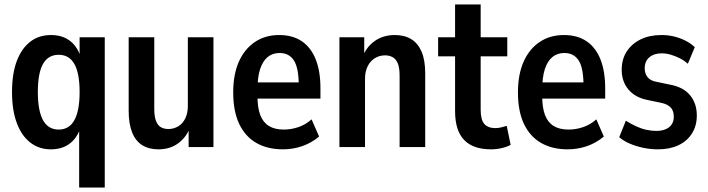

<svg xmlns="http://www.w3.org/2000/svg" viewBox="-20 -655 3152 855"><path d="M332.5 180V-102.5H342.5Q330.5 -49 295.5 -19.5Q260.5 10 206.5 10Q153.5 10 114.5 -20.5Q75.5 -51 54.5 -108Q33.5 -165 33.5 -245Q33.5 -325.5 54.2 -381.8Q75 -438 113.8 -468.5Q152.5 -499 207 -499Q260.5 -499 295.5 -470Q330.5 -441 342.5 -387.5H334.5V-489H446.5V180ZM241.5 -78Q288 -78 311.2 -120Q334.5 -162 334.5 -245Q334.5 -329 311.2 -370Q288 -411 241.5 -411Q194.5 -411 171.5 -370.2Q148.5 -329.5 148.5 -245Q148.5 -162 171.5 -120Q194.5 -78 241.5 -78Z M685.5 10Q643.5 10 613.8 -8.2Q584 -26.5 568.5 -65Q553 -103.5 553 -161V-489H667V-170Q667 -135.5 675 -115.8Q683 -96 697 -88.2Q711 -80.5 729.5 -80.5Q754.5 -80.5 774.2 -92.8Q794 -105 805.2 -128Q816.5 -151 816.5 -183.5V-489H930.5V0H820V-91H827.5Q812 -46 775 -18Q738 10 685.5 10Z M1240 10Q1171 10 1121.5 -18.5Q1072 -47 1045.2 -103.2Q1018.5 -159.5 1018.5 -243.5Q1018.5 -323 1043.5 -379.8Q1068.5 -436.5 1114.8 -467.8Q1161 -499 1223 -499Q1283 -499 1323.8 -471.5Q1364.5 -444 1385.8 -391Q1407 -338 1407 -261V-216H1112V-288H1325L1310.5 -271.5Q1310.5 -352 1289 -385.5Q1267.5 -419 1225.5 -419Q1193.5 -419 1171.8 -401Q1150 -383 1138.2 -347Q1126.5 -311 1126.5 -254.5V-227.5Q1126.5 -175 1139.2 -142.2Q1152 -109.5 1177.8 -93.8Q1203.5 -78 1244 -78Q1276.5 -78 1309 -89Q1341.5 -100 1367.5 -123.5L1401 -47Q1367 -18.5 1325.8 -4.2Q1284.5 10 1240 10Z M1491.5 0V-489H1602V-398.5H1594Q1609.5 -444 1647.5 -471.5Q1685.5 -499 1738 -499Q1781.5 -499 1811.5 -480.5Q1841.5 -462 1857.5 -424.5Q1873.5 -387 1873.5 -328.5V0H1759.5V-318.5Q1759.5 -353 1751.5 -372.5Q1743.5 -392 1728.8 -400.2Q1714 -408.5 1695 -408.5Q1670 -408.5 1649.8 -396.2Q1629.5 -384 1617.5 -360.5Q1605.5 -337 1605.5 -304.5V0Z M2167 10Q2086.5 10 2046.5 -32Q2006.5 -74 2006.5 -160.5V-404H1931V-489H2006.5V-635H2120.5V-489H2239V-404H2120.5V-166.5Q2120.5 -121 2137 -102.8Q2153.5 -84.5 2186.5 -84.5Q2198.5 -84.5 2212 -87.8Q2225.5 -91 2236.5 -94.5L2254 -10Q2238 -1 2214.5 4.5Q2191 10 2167 10Z M2508 10Q2439 10 2389.5 -18.5Q2340 -47 2313.2 -103.2Q2286.5 -159.5 2286.5 -243.5Q2286.5 -323 2311.5 -379.8Q2336.5 -436.5 2382.8 -467.8Q2429 -499 2491 -499Q2551 -499 2591.8 -471.5Q2632.5 -444 2653.8 -391Q2675 -338 2675 -261V-216H2380V-288H2593L2578.5 -271.5Q2578.5 -352 2557 -385.5Q2535.5 -419 2493.5 -419Q2461.5 -419 2439.8 -401Q2418 -383 2406.2 -347Q2394.5 -311 2394.5 -254.5V-227.5Q2394.5 -175 2407.2 -142.2Q2420 -109.5 2445.8 -93.8Q2471.5 -78 2512 -78Q2544.5 -78 2577 -89Q2609.5 -100 2635.5 -123.5L2669 -47Q2635 -18.5 2593.8 -4.2Q2552.5 10 2508 10Z M2910 10Q2876 10 2843.5 3Q2811 -4 2784.2 -15.5Q2757.5 -27 2737.5 -44L2767 -117.5Q2790 -103 2812.8 -92.5Q2835.5 -82 2858.5 -77Q2881.5 -72 2903.5 -72Q2939 -72 2959.8 -88.8Q2980.5 -105.5 2980.5 -135.5Q2980.5 -162 2966.2 -176.8Q2952 -191.5 2924.5 -197L2862.5 -210Q2808 -221 2778.2 -256.8Q2748.5 -292.5 2748.5 -344Q2748.5 -391.5 2771 -426Q2793.5 -460.5 2833.2 -479.8Q2873 -499 2925.5 -499Q2955 -499 2981.8 -492.5Q3008.5 -486 3032 -474.2Q3055.5 -462.5 3074 -445L3043 -371Q3027 -385.5 3007.2 -395.5Q2987.5 -405.5 2967 -411.5Q2946.5 -417.5 2926.5 -417.5Q2892.5 -417.5 2871.8 -400Q2851 -382.5 2851 -350.5Q2851 -327 2864 -311Q2877 -295 2904.5 -290.5L2966.5 -277.5Q3024 -266.5 3053.5 -230.2Q3083 -194 3083 -140.5Q3083 -95 3061.5 -60.8Q3040 -26.5 3001.2 -8.2Q2962.5 10 2910 10Z"/></svg>

Font: Nunito Sans 12pt ExtraLight Condensed
Style: Regular
Weight: 200
Width: 3
Version: Version 3.101;gftools[0.9.27]